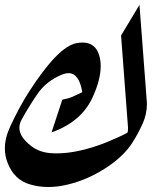

<svg xmlns="http://www.w3.org/2000/svg" viewBox="-21 -750 610 769"><path d="M488.3 -217.8Q491.7 -220.7 491.7 -232.9V-239.3L463.9 -607.9L537.6 -730.5L566.9 -344.2Q567.4 -338.9 567.4 -333.5Q567.4 -293.5 550.8 -255.9Q531.7 -213.4 507.8 -176.3Q470.7 -120.1 398.2 -74.2Q325.7 -28.3 248 -10.3Q209 -1 172.4 -1Q136.7 -1 103 -10.3Q35.6 -27.8 8.8 -99.6Q-1.5 -126.5 -1.5 -155.3Q-1.5 -197.8 20.5 -244.6Q57.1 -323.2 94.2 -380.9Q210.9 -563 285.2 -577.1Q297.9 -579.6 309.1 -579.6Q362.3 -579.6 377 -525.9Q382.3 -506.8 382.3 -485.4Q382.3 -431.6 350.6 -361.8Q306.2 -262.7 185.5 -219.7L228.5 -350.6Q256.3 -356.4 269.5 -362.5Q282.7 -368.7 308.6 -380.9Q295.9 -457 253.4 -457Q242.2 -457 228.5 -451.7Q164.6 -425.8 128.9 -373.5Q94.2 -323.2 65.4 -270.5Q56.6 -254.4 56.6 -238.3Q56.6 -201.7 103.5 -165.5Q138.7 -137.7 190.9 -136.2Q197.3 -135.7 203.6 -135.7Q249.5 -135.7 297.9 -146.5Q352.5 -158.7 403.8 -179.4Q455.1 -200.2 488.3 -217.8Z"/></svg>

Font: Aref Ruqaa
Style: Regular
Weight: 400
Designer: Abdoulla Aref
Version: Version 0.7